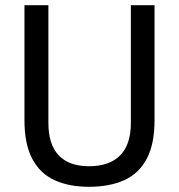

<svg xmlns="http://www.w3.org/2000/svg" viewBox="-20 -706 688 738"><path d="M322 12Q245 12 189.5 -13.5Q134 -39 104 -95.5Q74 -152 74 -244V-686H166V-234Q166 -150 206 -108.5Q246 -67 322 -67Q400 -67 441.5 -108.5Q483 -150 483 -234V-686H574V-244Q574 -152 544 -95.5Q514 -39 457.5 -13.5Q401 12 322 12Z"/></svg>

Font: Archivo SemiCondensed
Style: Regular
Weight: 400
Width: 4
Designer: Hector Gatti
Foundry: Omnibus-Type
Version: Version 2.001